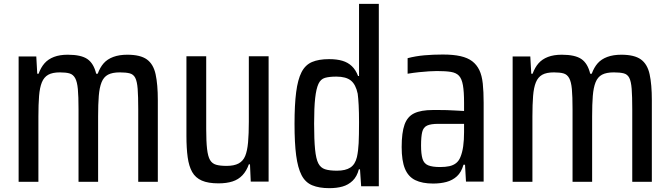

<svg xmlns="http://www.w3.org/2000/svg" viewBox="-20 -892 3491 1000"><path d="M77 55V-598H169L174 -508H181Q193 -541 212 -562.5Q231 -584 261 -595.5Q291 -607 333 -607Q402 -607 435 -584.5Q468 -562 481 -508H489Q501 -541 520 -562.5Q539 -584 570 -595.5Q601 -607 643 -607Q711 -607 745 -582.5Q779 -558 790.5 -505Q802 -452 802 -370V55H700V-324Q700 -390 697 -429Q694 -468 684.5 -486.5Q675 -505 655.5 -510Q636 -515 604 -515Q565 -515 542.5 -503Q520 -491 509 -463.5Q498 -436 494.5 -392.5Q491 -349 491 -286V55H389V-324Q389 -390 385.5 -428Q382 -466 371.5 -485Q361 -504 342.5 -509.5Q324 -515 292 -515Q253 -515 231 -502.5Q209 -490 198 -463Q187 -436 183.5 -392Q180 -348 180 -286V55Z M1118 63Q1064 63 1031 48.5Q998 34 981 4Q964 -26 957.5 -73Q951 -120 951 -184V-599H1054V-220Q1054 -155 1058.5 -116Q1063 -77 1074 -58.5Q1085 -40 1105.5 -34Q1126 -28 1160 -28Q1199 -28 1222.5 -40.5Q1246 -53 1257 -79.5Q1268 -106 1272 -150.5Q1276 -195 1276 -258V-599H1379V54H1286L1282 -36H1276Q1264 -2 1243 20.5Q1222 43 1191 53Q1160 63 1118 63Z M1695 88Q1642 88 1606 73Q1570 58 1550.5 20Q1531 -18 1522.5 -82.5Q1514 -147 1514 -247Q1514 -346 1522.5 -412Q1531 -478 1550.5 -516Q1570 -554 1605 -569Q1640 -584 1694 -584Q1734 -584 1763 -575.5Q1792 -567 1812.5 -547.5Q1833 -528 1845 -496H1850V-872H1953V78H1861L1855 -10H1849Q1839 28 1816.5 49.5Q1794 71 1764 79.5Q1734 88 1695 88ZM1735 -3Q1780 -3 1805 -19.5Q1830 -36 1839 -74Q1846 -106 1848 -146.5Q1850 -187 1850 -255Q1850 -308 1848 -345Q1846 -382 1843 -404Q1833 -452 1807.5 -472.5Q1782 -493 1732 -493Q1695 -493 1672.5 -486.5Q1650 -480 1638.5 -455Q1627 -430 1621.5 -381Q1616 -332 1616 -248Q1616 -164 1621 -114Q1626 -64 1638 -41Q1650 -18 1673 -10.5Q1696 -3 1735 -3Z M2236 64Q2179 64 2142.5 46Q2106 28 2089 -13.5Q2072 -55 2072 -126Q2072 -201 2087 -243Q2102 -285 2137.5 -302Q2173 -319 2234 -319Q2248 -319 2267 -319Q2286 -319 2307 -318.5Q2328 -318 2350 -316.5Q2372 -315 2397 -314V-357Q2397 -415 2391 -448.5Q2385 -482 2370.5 -497.5Q2356 -513 2328.5 -517.5Q2301 -522 2256 -522Q2239 -522 2214.5 -520.5Q2190 -519 2161.5 -516Q2133 -513 2103 -508V-589Q2145 -600 2190.5 -604Q2236 -608 2286 -608Q2341 -608 2378.5 -599.5Q2416 -591 2439.5 -573Q2463 -555 2476.5 -527Q2490 -499 2494.5 -456.5Q2499 -414 2499 -357V54H2407L2402 -34H2394Q2383 5 2360 26Q2337 47 2305.5 55.5Q2274 64 2236 64ZM2272 -22Q2300 -22 2320.5 -26.5Q2341 -31 2355.5 -42.5Q2370 -54 2378 -74Q2388 -98 2392.5 -130.5Q2397 -163 2397 -204V-247H2263Q2224 -247 2204.5 -238Q2185 -229 2179 -204.5Q2173 -180 2173 -134Q2173 -90 2180.5 -65Q2188 -40 2210 -31Q2232 -22 2272 -22Z M2650 55V-598H2742L2747 -508H2754Q2766 -541 2785 -562.5Q2804 -584 2834 -595.5Q2864 -607 2906 -607Q2975 -607 3008 -584.5Q3041 -562 3054 -508H3062Q3074 -541 3093 -562.5Q3112 -584 3143 -595.5Q3174 -607 3216 -607Q3284 -607 3318 -582.5Q3352 -558 3363.5 -505Q3375 -452 3375 -370V55H3273V-324Q3273 -390 3270 -429Q3267 -468 3257.5 -486.5Q3248 -505 3228.5 -510Q3209 -515 3177 -515Q3138 -515 3115.5 -503Q3093 -491 3082 -463.5Q3071 -436 3067.5 -392.5Q3064 -349 3064 -286V55H2962V-324Q2962 -390 2958.5 -428Q2955 -466 2944.5 -485Q2934 -504 2915.5 -509.5Q2897 -515 2865 -515Q2826 -515 2804 -502.5Q2782 -490 2771 -463Q2760 -436 2756.5 -392Q2753 -348 2753 -286V55Z"/></svg>

Font: Farlight84_Sys_V01
Style: Regular
Weight: 400
Designer: Ryoko NISHIZUKA  (kana, bopomofo & ideographs); Paul D. Hunt (Latin, Greek & Cyrillic); Sandoll Communications , Soo-you
Foundry: Adobe
Version: Version 2.004;October 29, 2024;FontCreator 14.0.0.2814 64-bi